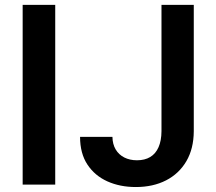

<svg xmlns="http://www.w3.org/2000/svg" viewBox="-20 -747 876 777"><path d="M203.5 -727.3V0H71.7V-727.3ZM633.5 -727.3H764.2V-215.9Q763.8 -145.6 734.4 -95Q704.9 -44.4 652.2 -17.2Q599.4 9.9 529.5 9.9Q465.6 9.9 414.6 -13Q363.6 -35.9 333.8 -81Q304 -126.1 304 -193.2H435Q435.4 -163.7 448 -142.4Q460.6 -121.1 483 -109.7Q505.3 -98.4 534.4 -98.4Q566.1 -98.4 588.1 -111.7Q610.1 -125 621.6 -151.3Q633.2 -177.6 633.5 -215.9Z"/></svg>

Font: InterMG SemiBold
Style: Regular
Weight: 600
Designer: Rasmus Andersson
Foundry: rsms
Version: Version 3.019;December 26, 2023;FontCreator 15.0.0.2955 64-b